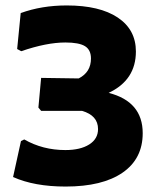

<svg xmlns="http://www.w3.org/2000/svg" viewBox="-20 -674 578 705"><path d="M221 11Q106 11 28 -24L57 -156L69 -162Q137 -123 220 -123Q275 -123 307.5 -143.5Q340 -164 340 -200Q340 -250 281 -267H131L121 -279L131 -388L269 -386Q314 -409 314 -459Q314 -491 292 -504.5Q270 -518 220 -518Q151 -518 58 -486L43 -494L56 -626Q133 -654 225 -654Q346 -654 412.5 -609.5Q479 -565 479 -485Q479 -380 379 -333Q504 -301 504 -185Q504 -91 430 -40Q356 11 221 11Z"/></svg>

Font: Alegreya Sans SC ExtraBold
Style: Regular
Weight: 800
Designer: Juan Pablo del Peral
Foundry: Huerta Tipografica
Version: Version 2.007